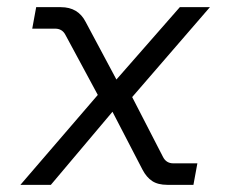

<svg xmlns="http://www.w3.org/2000/svg" viewBox="-20 -516 640 536"><path d="M37 0 253 -251 163 -418Q154 -436 134 -436H70L81 -496H150Q198 -496 219 -455L305 -294L482 -496H566L349 -245L435 -78Q444 -60 464 -60H531L520 0H447Q421 0 405 -10.5Q389 -21 378 -42L294 -204L122 0Z"/></svg>

Font: DM Mono Light
Style: Italic
Weight: 300
Italic angle: -10°
Designer: Colophon Foundry
Foundry: Colophon Foundry
Version: Version 1.000; ttfautohint (v1.8.2.53-6de2)